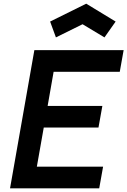

<svg xmlns="http://www.w3.org/2000/svg" viewBox="-20 -1022 691 1042"><path d="M283.5 -819 252 -905 448 -1002 607.5 -905 547 -819 428 -890.5ZM271 -632.5 238.5 -447H535.5L514.5 -330H217.5L180 -117.5H539.5L518.5 0H34.5L166.5 -750H651L630 -632.5Z"/></svg>

Font: Russisch Sans
Style: Bold Italic
Weight: 700
Italic angle: -10°
Designer: Michael Sharanda (font) & Cristiano Sobral (main changes)
Foundry: Michael Sharanda
Version: Version 2.00;September 8, 2020;FontCreator 13.0.0.2681 64-bi